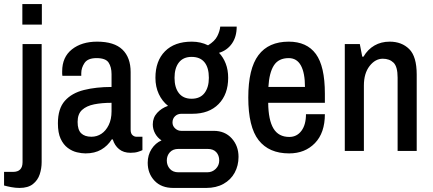

<svg xmlns="http://www.w3.org/2000/svg" viewBox="-60 -743 2129 945"><path d="M36 182Q16 182 -5 178Q-26 174 -40 170V103H4Q51 103 51 55V-526H145V55Q145 86 135.5 115Q126 144 102 163Q78 182 36 182ZM50 -622V-723H146V-622Z M361 12Q342 12 318.5 6.5Q295 1 273.5 -15Q252 -31 238.5 -60Q225 -89 225 -136Q225 -208 259 -246.5Q293 -285 353 -300Q413 -315 489 -315V-378Q489 -413 474.5 -435Q460 -457 415 -457Q372 -457 356 -433Q340 -409 340 -383V-370H247Q246 -375 246 -380Q246 -385 246 -392Q246 -462 294 -500Q342 -538 418 -538Q502 -538 542.5 -499Q583 -460 583 -388V-105Q583 -86 592 -78Q601 -70 611 -70H641V-4Q633 0 618.5 4.5Q604 9 582 9Q548 9 526 -9Q504 -27 495 -57H490Q470 -25 438 -6.5Q406 12 361 12ZM390 -70Q417 -70 439 -84.5Q461 -99 475 -127.5Q489 -156 489 -195V-237Q441 -237 403.5 -229.5Q366 -222 344 -202Q322 -182 322 -143Q322 -104 339.5 -87Q357 -70 390 -70Z M793 182Q734 182 700.5 146.5Q667 111 667 58Q667 20 686 -9.5Q705 -39 735 -52Q715 -65 703.5 -86Q692 -107 692 -131Q692 -164 713.5 -187.5Q735 -211 767 -222Q738 -245 721.5 -280.5Q705 -316 705 -360Q705 -443 752 -490.5Q799 -538 884 -538Q928 -538 964 -520Q997 -540 1009.5 -565Q1022 -590 1024 -612H1105Q1105 -562 1081.5 -528.5Q1058 -495 1018 -483Q1039 -461 1051 -430Q1063 -399 1063 -360Q1063 -279 1016 -231Q969 -183 887 -183H833Q814 -183 801.5 -171Q789 -159 789 -140Q789 -123 802 -111Q815 -99 832 -99H992Q1047 -99 1080.5 -62Q1114 -25 1114 29Q1114 72 1095 107Q1076 142 1040 162Q1004 182 955 182ZM818 105H960Q985 105 1002 88Q1019 71 1019 47Q1019 22 1004.5 6Q990 -10 962 -10H818Q791 -10 776 6.5Q761 23 761 47Q761 71 776 88Q791 105 818 105ZM883 -257Q925 -257 946.5 -285Q968 -313 968 -360Q968 -410 946.5 -436.5Q925 -463 883 -463Q842 -463 820.5 -435.5Q799 -408 799 -360Q799 -312 820.5 -284.5Q842 -257 883 -257Z M1363 12Q1264 12 1213 -53Q1162 -118 1162 -263Q1162 -405 1212 -471.5Q1262 -538 1361 -538Q1450 -538 1494.5 -477.5Q1539 -417 1539 -282V-237H1260Q1261 -152 1286 -110.5Q1311 -69 1364 -69Q1401 -69 1423.5 -99Q1446 -129 1446 -181H1539Q1539 -89 1490 -38.5Q1441 12 1363 12ZM1261 -315H1441Q1441 -384 1421 -420.5Q1401 -457 1361 -457Q1311 -457 1288 -421Q1265 -385 1261 -315Z M1637 0V-526H1711L1723 -464H1729Q1750 -500 1783 -519Q1816 -538 1858 -538Q1917 -538 1954 -501.5Q1991 -465 1991 -376V0H1897V-361Q1897 -415 1877 -434.5Q1857 -454 1824 -454Q1787 -454 1759 -418Q1731 -382 1731 -322V0Z"/></svg>

Font: Archivo Narrow Medium
Style: Regular
Weight: 500
Designer: Hector Gatti
Foundry: Omnibus-Type
Version: Version 3.002